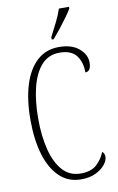

<svg xmlns="http://www.w3.org/2000/svg" viewBox="-102 -985 645 1050"><g transform="rotate(-10 221.0 -460.5)"><path d="M262 10Q191 10 142.5 -36Q94 -82 69 -164.5Q44 -247 44 -358Q44 -470 69.5 -552Q95 -634 144.5 -679Q194 -724 266 -724Q337 -724 377 -690Q417 -656 417 -612Q417 -562 385 -562Q385 -621 356.5 -657Q328 -693 264 -693Q203 -693 164 -650Q125 -607 106 -531Q87 -455 87 -358Q87 -260 106.5 -184Q126 -108 165 -65Q204 -22 265 -22Q321 -22 352 -49Q383 -76 400 -118Q413 -109 413 -88Q413 -69 395 -46Q377 -23 343 -6.5Q309 10 262 10ZM235 -784Q257 -827 274.5 -862Q292 -897 303 -931H359V-921Q349 -904 330 -877.5Q311 -851 288.5 -822.5Q266 -794 246 -771H235Z"/></g></svg>

Font: Noto Serif Bengali ExtraCondensed ExtraLight
Style: Regular
Weight: 200
Width: 2
Designer: Juan Bruce, Universal Thirst, Indian Type Foundry and the Monotype Design Team.
Foundry: Monotype Imaging Inc.
Version: Version 2.003; ttfautohint (v1.8.4.7-5d5b)